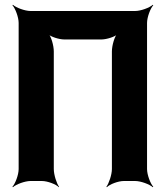

<svg xmlns="http://www.w3.org/2000/svg" viewBox="-20 -757 698 803"><path d="M595 -50V-661C595 -685 609 -722 621 -735L619 -737C606 -725 569 -711 545 -711H108C84 -711 47 -725 34 -737L32 -735C44 -722 58 -685 58 -661V-50C58 -26 44 11 32 24L34 26C47 14 84 0 108 0H155C179 0 215 14 226 26L227 24C217 11 205 -26 205 -50V-542C205 -566 194 -606 181 -618L179 -616C191 -603 228 -592 248 -592H405C425 -592 462 -603 474 -616L472 -618C459 -606 448 -566 448 -542V-50C448 -26 435 11 425 24L427 26C438 14 474 0 498 0H545C569 0 606 14 619 26L621 24C609 11 595 -26 595 -50Z"/></svg>

Font: Asimov
Style: EdgeNar
Weight: 500
Designer: Google
Version: Version 2.000980: 2014